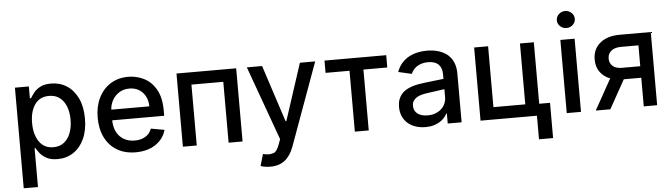

<svg xmlns="http://www.w3.org/2000/svg" viewBox="-54 -989 4991 1426"><g transform="rotate(-5 2441.0 -275.5)"><path d="M177.6 204.5H71.4V-545.5H175.1V-457H183.9Q193.5 -474.1 210.8 -496.4Q228 -518.8 259.1 -535.7Q290.1 -552.6 340.6 -552.6Q406.6 -552.6 458.3 -519.2Q509.9 -485.8 539.8 -422.9Q569.6 -360.1 569.6 -271.7Q569.6 -183.6 540.1 -120.2Q510.7 -56.8 459.2 -23.1Q407.7 10.7 341.6 10.7Q291.9 10.7 260.7 -6Q229.4 -22.7 211.5 -45.1Q193.5 -67.5 183.9 -84.9H177.6ZM317.8 -79.9Q365.4 -79.9 397.5 -105.3Q429.7 -130.7 446 -174.4Q462.4 -218 462.4 -272.7Q462.4 -327.1 446.2 -369.9Q430 -412.6 398.1 -437.5Q366.1 -462.4 317.8 -462.4Q248.2 -462.4 211.8 -410.3Q175.4 -358.3 175.4 -272.7Q175.4 -186.8 212.4 -133.3Q249.3 -79.9 317.8 -79.9Z M923.7 11Q843.4 11 785.2 -23.8Q726.9 -58.6 695.5 -121.6Q664.1 -184.7 664.1 -269.2Q664.1 -353 695.5 -416.9Q726.9 -480.8 783.6 -516.7Q840.2 -552.6 916.2 -552.6Q978 -552.6 1033.2 -525Q1088.4 -497.5 1123 -437.3Q1157.7 -377.1 1157.7 -278.4V-240.8H769.9Q772 -161.9 814.3 -119.3Q856.5 -76.7 924.7 -76.7Q970.2 -76.7 1003.2 -96.2Q1036.2 -115.8 1050.4 -154.5L1150.9 -136.4Q1132.8 -70 1072.8 -29.5Q1012.8 11 923.7 11ZM1053.6 -320.3Q1053.3 -382.8 1016 -423.8Q978.7 -464.8 916.9 -464.8Q873.9 -464.8 841.8 -444.8Q809.7 -424.7 791 -391.9Q772.4 -359 770.2 -320.3Z M1720.9 0H1616.8V-453.8H1379.3V0H1275.9V-545.5H1720.9Z M1910.5 204.5Q1886.7 204.5 1867.2 200.8Q1847.7 197.1 1838.1 192.8L1863.6 105.8Q1887.1 112.2 1906.6 112.2Q1923.3 112.2 1945 104.9Q1966.6 97.7 1986.9 43.3L2000 7.1L1800.4 -545.5H1914.1L2052.2 -122.2H2057.9L2196 -545.5H2310L2085.2 72.8Q2061.4 137.1 2018.8 170.8Q1976.2 204.5 1910.5 204.5Z M2661.6 0H2557.9V-453.8H2379.3V-545.5H2839.5V-453.8H2661.6Z M3084.9 12.1Q3046.2 12.1 3012.4 1.2Q2978.7 -9.6 2953.8 -30.7Q2929 -51.8 2914.8 -82.9Q2900.6 -114 2900.6 -154.1Q2900.6 -185 2908.9 -208.3Q2917.3 -231.5 2931.8 -248.8Q2946.4 -266 2966.4 -277.7Q2986.5 -289.4 3009.6 -297.1Q3032.7 -304.7 3058.2 -309.5Q3083.8 -314.3 3109.7 -317.1L3247.5 -333.1V-369Q3247.5 -415.5 3221.6 -441.1Q3195.7 -466.6 3143.8 -466.6Q3117.2 -466.6 3096.2 -460.2Q3075.3 -453.8 3059.7 -443.2Q3044 -432.5 3033.6 -418.9Q3023.1 -405.2 3017 -390.6L2917.3 -413.4Q2930.8 -450.6 2953.7 -477.1Q2976.6 -503.6 3006.2 -520.2Q3035.9 -536.9 3070.7 -544.7Q3105.5 -552.6 3142.4 -552.6Q3164.1 -552.6 3188.2 -549.5Q3212.4 -546.5 3235.8 -538.5Q3259.2 -530.5 3280.7 -516.9Q3302.2 -503.2 3318.5 -482.1Q3334.9 -460.9 3344.5 -431.5Q3354 -402 3354 -362.2V0H3250.4V-74.6H3246.1Q3238.6 -59.3 3225.1 -43.9Q3211.6 -28.4 3191.8 -16Q3171.9 -3.6 3145.2 4.3Q3118.6 12.1 3084.9 12.1ZM3108 -73.2Q3141 -73.2 3167.1 -83.5Q3193.2 -93.8 3211.1 -110.8Q3229 -127.8 3238.5 -150.2Q3247.9 -172.6 3247.9 -196.7V-256.4L3116.5 -237.9Q3093.4 -234.7 3073 -229Q3052.6 -223.4 3037.5 -213.4Q3022.4 -203.5 3013.5 -188.7Q3004.6 -174 3004.6 -152.7Q3004.6 -133.2 3012.3 -118.3Q3019.9 -103.3 3033.7 -93.2Q3047.6 -83.1 3066.6 -78.1Q3085.6 -73.2 3108 -73.2Z M4020.6 175.8H3915.5V0H3495V-545.5H3599.1V-91.6H3836.6V-545.5H3940V-87H4020.6Z M4244 0H4137.8V-545.5H4244ZM4191.4 -629.6Q4163.7 -629.6 4144 -648.3Q4124.3 -666.9 4124.3 -692.8Q4124.3 -719.1 4144 -737.7Q4163.7 -756.4 4191.4 -756.4Q4218.8 -756.4 4238.6 -737.7Q4258.5 -719.1 4258.5 -692.8Q4258.5 -666.9 4238.6 -648.3Q4218.8 -629.6 4191.4 -629.6Z M4811.8 0H4712V-213.4H4581.7L4462.7 0H4354L4481.5 -228.7Q4432.9 -247.2 4405.9 -285.7Q4378.9 -324.2 4378.9 -377.8Q4378.9 -454.9 4433.1 -500.2Q4487.2 -545.5 4581.3 -545.5H4811.8ZM4712 -299.4V-454.9H4581.3Q4534.8 -454.9 4508.9 -433.4Q4483 -411.9 4483 -377.5V-375.4Q4483 -341.3 4506.9 -320.3Q4530.9 -299.4 4574.2 -299.4Z"/></g></svg>

Font: Linik Sans Medium
Style: Regular
Weight: 500
Designer: Rasmus Andersson (font), Cristiano Sobral (main changes)
Foundry: rsms
Version: Version 3.018;June 1, 2022;FontCreator 14.0.0.2814 64-bit; t